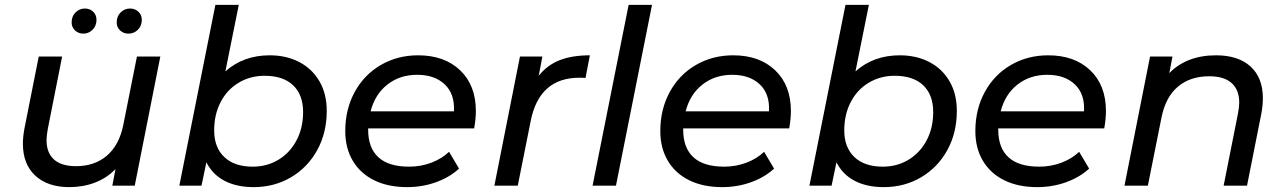

<svg xmlns="http://www.w3.org/2000/svg" viewBox="-20 -762 5277 788"><path d="M638 -530 533 0H441L454 -68Q418 -31 369.5 -12.5Q321 6 264 6Q176 6 125 -41Q74 -88 74 -172Q74 -200 80 -233L139 -530H235L176 -232Q171 -205 171 -187Q171 -135 201.5 -107.5Q232 -80 292 -80Q368 -80 418.5 -123Q469 -166 486 -249L542 -530ZM274 -670Q274 -695 290 -711Q306 -727 328 -727Q349 -727 362.5 -714Q376 -701 376 -680Q376 -656 360 -640Q344 -624 322 -624Q302 -624 288 -637Q274 -650 274 -670ZM459 -670Q459 -695 475 -711Q491 -727 514 -727Q534 -727 548 -714Q562 -701 562 -680Q562 -656 546 -640Q530 -624 507 -624Q487 -624 473 -637Q459 -650 459 -670Z M1321 -307Q1321 -217 1282 -146Q1243 -75 1174.5 -34.5Q1106 6 1021 6Q951 6 901.5 -20Q852 -46 827 -96L807 0H716L864 -742H960L905 -469Q979 -535 1087 -535Q1155 -535 1208 -507.5Q1261 -480 1291 -428.5Q1321 -377 1321 -307ZM1224 -302Q1224 -373 1183 -412Q1142 -451 1066 -451Q1007 -451 959.5 -422.5Q912 -394 885.5 -343Q859 -292 859 -227Q859 -157 900.5 -117.5Q942 -78 1017 -78Q1076 -78 1123 -106.5Q1170 -135 1197 -186Q1224 -237 1224 -302Z M1491 -235V-229Q1491 -155 1533 -116.5Q1575 -78 1659 -78Q1708 -78 1751 -94.5Q1794 -111 1823 -139L1864 -70Q1825 -34 1769 -14Q1713 6 1651 6Q1573 6 1516 -22Q1459 -50 1428 -102Q1397 -154 1397 -224Q1397 -313 1435.5 -384Q1474 -455 1542.5 -495Q1611 -535 1696 -535Q1804 -535 1868.5 -473.5Q1933 -412 1933 -306Q1933 -274 1926 -235ZM1501 -305H1843Q1847 -376 1805.5 -415.5Q1764 -455 1692 -455Q1621 -455 1570 -415Q1519 -375 1501 -305Z M2401 -535 2383 -442Q2374 -443 2358 -443Q2193 -443 2158 -265L2105 0H2009L2114 -530H2206L2191 -451Q2226 -495 2277 -515Q2328 -535 2401 -535Z M2560 -742H2656L2508 0H2412Z M2784 -235V-229Q2784 -155 2826 -116.5Q2868 -78 2952 -78Q3001 -78 3044 -94.5Q3087 -111 3116 -139L3157 -70Q3118 -34 3062 -14Q3006 6 2944 6Q2866 6 2809 -22Q2752 -50 2721 -102Q2690 -154 2690 -224Q2690 -313 2728.5 -384Q2767 -455 2835.5 -495Q2904 -535 2989 -535Q3097 -535 3161.5 -473.5Q3226 -412 3226 -306Q3226 -274 3219 -235ZM2794 -305H3136Q3140 -376 3098.5 -415.5Q3057 -455 2985 -455Q2914 -455 2863 -415Q2812 -375 2794 -305Z M3907 -307Q3907 -217 3868 -146Q3829 -75 3760.5 -34.5Q3692 6 3607 6Q3537 6 3487.5 -20Q3438 -46 3413 -96L3393 0H3302L3450 -742H3546L3491 -469Q3565 -535 3673 -535Q3741 -535 3794 -507.5Q3847 -480 3877 -428.5Q3907 -377 3907 -307ZM3810 -302Q3810 -373 3769 -412Q3728 -451 3652 -451Q3593 -451 3545.5 -422.5Q3498 -394 3471.5 -343Q3445 -292 3445 -227Q3445 -157 3486.5 -117.5Q3528 -78 3603 -78Q3662 -78 3709 -106.5Q3756 -135 3783 -186Q3810 -237 3810 -302Z M4077 -235V-229Q4077 -155 4119 -116.5Q4161 -78 4245 -78Q4294 -78 4337 -94.5Q4380 -111 4409 -139L4450 -70Q4411 -34 4355 -14Q4299 6 4237 6Q4159 6 4102 -22Q4045 -50 4014 -102Q3983 -154 3983 -224Q3983 -313 4021.5 -384Q4060 -455 4128.5 -495Q4197 -535 4282 -535Q4390 -535 4454.5 -473.5Q4519 -412 4519 -306Q4519 -274 4512 -235ZM4087 -305H4429Q4433 -376 4391.5 -415.5Q4350 -455 4278 -455Q4207 -455 4156 -415Q4105 -375 4087 -305Z M5163 -359Q5163 -330 5157 -297L5098 0H5002L5061 -297Q5066 -324 5066 -341Q5066 -393 5035 -421Q5004 -449 4943 -449Q4865 -449 4814.5 -406.5Q4764 -364 4747 -280L4691 0H4595L4700 -530H4792L4779 -462Q4851 -535 4971 -535Q5062 -535 5112.5 -489Q5163 -443 5163 -359Z"/></svg>

Font: Idrija
Style: Italic
Weight: 500
Italic angle: -11.3°
Designer: Julieta Ulanovsky
Foundry: Julieta Ulanovsky
Version: Version 7.200